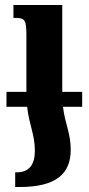

<svg xmlns="http://www.w3.org/2000/svg" viewBox="-20 -512 356 771"><path d="M6 -143V-83H89C97 -10 120 28 120 93C120 147 99 180 47 180H41V239H58C207 239 264 185 264 89C264 22 241 -14 233 -83H310V-143H230V-492H34V-440H44C81 -440 86 -429 86 -369V-143Z"/></svg>

Font: Noto Serif Armenian ExtraCondensed ExtraBold
Style: Regular
Weight: 800
Width: 2
Designer: Monotype Design Team
Foundry: Monotype Imaging Inc.
Version: Version 2.008